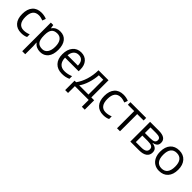

<svg xmlns="http://www.w3.org/2000/svg" viewBox="329 -1992 3678 3678"><g transform="rotate(45 2168.5 -152.5)"><path d="M299.8 9.8Q183.6 9.8 119.9 -61.8Q56.2 -133.3 56.2 -264.2Q56.2 -398.4 120.8 -471.7Q185.5 -544.9 305.2 -544.9Q343.8 -544.9 382.3 -536.6Q420.9 -528.3 442.9 -517.1L418 -448.2Q391.1 -459 359.4 -466.1Q327.6 -473.1 303.2 -473.1Q140.1 -473.1 140.1 -265.1Q140.1 -166.5 179.9 -113.8Q219.7 -61 297.9 -61Q364.7 -61 435.1 -89.8V-18.1Q381.3 9.8 299.8 9.8Z M811 9.8Q758.8 9.8 715.6 -9.5Q672.4 -28.8 643.1 -68.8H637.2Q643.1 -22 643.1 20V240.2H562V-535.2H627.9L639.2 -461.9H643.1Q674.3 -505.9 715.8 -525.4Q757.3 -544.9 811 -544.9Q917.5 -544.9 975.3 -472.2Q1033.2 -399.4 1033.2 -268.1Q1033.2 -136.2 974.4 -63.2Q915.5 9.8 811 9.8ZM799.3 -476.1Q717.3 -476.1 680.7 -430.7Q644 -385.3 643.1 -286.1V-268.1Q643.1 -155.3 680.7 -106.7Q718.3 -58.1 801.3 -58.1Q870.6 -58.1 909.9 -114.3Q949.2 -170.4 949.2 -269Q949.2 -369.1 909.9 -422.6Q870.6 -476.1 799.3 -476.1Z M1400.9 9.8Q1282.2 9.8 1213.6 -62.5Q1145 -134.8 1145 -263.2Q1145 -392.6 1208.7 -468.8Q1272.5 -544.9 1379.9 -544.9Q1480.5 -544.9 1539.1 -478.8Q1597.7 -412.6 1597.7 -304.2V-252.9H1229Q1231.4 -158.7 1276.6 -109.9Q1321.8 -61 1403.8 -61Q1490.2 -61 1574.7 -97.2V-24.9Q1531.7 -6.3 1493.4 1.7Q1455.1 9.8 1400.9 9.8ZM1378.9 -477.1Q1314.5 -477.1 1276.1 -435.1Q1237.8 -393.1 1231 -318.8H1510.7Q1510.7 -395.5 1476.6 -436.3Q1442.4 -477.1 1378.9 -477.1Z M2200.7 185.1H2122.1V0H1748V185.1H1669.9V-69.8H1711.9Q1777.3 -158.7 1814.5 -278.3Q1851.6 -397.9 1853 -535.2H2124V-69.8H2200.7ZM2045.9 -69.8V-471.2H1925.8Q1919.4 -362.8 1884 -251.7Q1848.6 -140.6 1795.9 -69.8Z M2521.5 9.8Q2405.3 9.8 2341.6 -61.8Q2277.8 -133.3 2277.8 -264.2Q2277.8 -398.4 2342.5 -471.7Q2407.2 -544.9 2526.9 -544.9Q2565.4 -544.9 2604 -536.6Q2642.6 -528.3 2664.6 -517.1L2639.6 -448.2Q2612.8 -459 2581.1 -466.1Q2549.3 -473.1 2524.9 -473.1Q2361.8 -473.1 2361.8 -265.1Q2361.8 -166.5 2401.6 -113.8Q2441.4 -61 2519.5 -61Q2586.4 -61 2656.7 -89.8V-18.1Q2603 9.8 2521.5 9.8Z M3144.5 -465.8H2970.7V0H2889.6V-465.8H2717.8V-535.2H3144.5Z M3684.6 -400.9Q3684.6 -348.6 3654.5 -321.5Q3624.5 -294.4 3570.3 -285.2V-280.8Q3638.7 -271.5 3670.2 -240.7Q3701.7 -210 3701.7 -155.8Q3701.7 -81.1 3646.7 -40.5Q3591.8 0 3486.3 0H3250.5V-535.2H3485.4Q3684.6 -535.2 3684.6 -400.9ZM3620.6 -161.1Q3620.6 -204.6 3587.6 -224.4Q3554.7 -244.1 3478.5 -244.1H3331.5V-67.9H3480.5Q3620.6 -67.9 3620.6 -161.1ZM3605.5 -393.1Q3605.5 -432.1 3575.4 -448.5Q3545.4 -464.8 3484.4 -464.8H3331.5V-314H3468.8Q3543.9 -314 3574.7 -332.5Q3605.5 -351.1 3605.5 -393.1Z M4281.2 -268.1Q4281.2 -137.2 4215.3 -63.7Q4149.4 9.8 4033.2 9.8Q3961.4 9.8 3905.8 -23.9Q3850.1 -57.6 3819.8 -120.6Q3789.6 -183.6 3789.6 -268.1Q3789.6 -398.9 3855 -471.9Q3920.4 -544.9 4036.6 -544.9Q4148.9 -544.9 4215.1 -470.2Q4281.2 -395.5 4281.2 -268.1ZM3873.5 -268.1Q3873.5 -165.5 3914.6 -111.8Q3955.6 -58.1 4035.2 -58.1Q4114.7 -58.1 4156 -111.6Q4197.3 -165 4197.3 -268.1Q4197.3 -370.1 4156 -423.1Q4114.7 -476.1 4034.2 -476.1Q3954.6 -476.1 3914.1 -423.8Q3873.5 -371.6 3873.5 -268.1Z"/></g></svg>

Font: f06597129
Style: Regular
Weight: 400
Foundry: Ascender Corporation
Version: Version 1.10